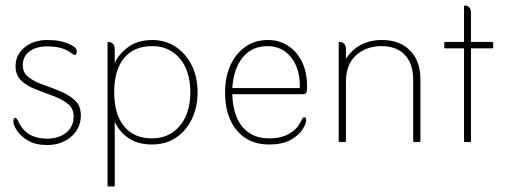

<svg xmlns="http://www.w3.org/2000/svg" viewBox="-20 -511 1826 691"><path d="M256 -324 255 -319Q253 -313 250 -313Q245 -313 240 -318Q221 -332 200 -338Q179 -344 150 -344Q110 -344 86 -326Q62 -308 62 -276Q62 -249 83 -233Q104 -217 135.5 -206Q167 -195 198 -182Q229 -169 250 -149.5Q271 -130 271 -96Q271 -49 236 -19Q201 11 149 11Q108 11 81 -5Q54 -21 41 -41Q28 -61 28 -74Q28 -87 35 -87Q39 -87 44 -78Q60 -42 86.5 -27Q113 -12 149 -12Q191 -12 218 -33.5Q245 -55 245 -92Q245 -121 224 -137.5Q203 -154 172 -165.5Q141 -177 109.5 -189Q78 -201 57 -220.5Q36 -240 36 -273Q36 -314 68.5 -340.5Q101 -367 150 -367Q177 -367 196.5 -363Q216 -359 236 -349Q250 -342 253.5 -335.5Q257 -329 256 -324Z M393 -74V157Q393 160 390 160H370Q367 160 367 157V-357Q367 -360 370 -360H372Q379 -360 386 -354Q393 -348 393 -332V-284Q406 -315 440.5 -341Q475 -367 528 -367Q576 -367 612.5 -342.5Q649 -318 670 -276Q691 -234 691 -179Q691 -124 670 -81.5Q649 -39 612.5 -15Q576 9 527 9Q475 9 441 -15Q407 -39 393 -74ZM527 -13Q589 -13 627 -58Q665 -103 665 -179Q665 -255 627.5 -300Q590 -345 528 -345Q462 -345 426.5 -302Q391 -259 391 -179Q391 -100 426.5 -56.5Q462 -13 527 -13Z M1071 -172H816Q818 -96 852.5 -54.5Q887 -13 949 -13Q993 -13 1023 -31Q1053 -49 1066 -81Q1070 -89 1075 -89Q1079 -89 1080.5 -85.5Q1082 -82 1082 -78Q1082 -66 1069 -45.5Q1056 -25 1027 -8Q998 9 948 9Q875 9 832.5 -41.5Q790 -92 790 -178Q790 -234 809.5 -276.5Q829 -319 863.5 -343Q898 -367 944 -367Q986 -367 1018 -345.5Q1050 -324 1067.5 -287Q1085 -250 1085 -203Q1085 -196 1085 -193Q1085 -190 1084 -183Q1083 -172 1071 -172ZM816 -194H1059Q1061 -262 1028.5 -303.5Q996 -345 943 -345Q887 -345 854 -305Q821 -265 816 -194Z M1225 -332V-299Q1245 -331 1277.5 -349Q1310 -367 1355 -367Q1419 -367 1456 -329Q1493 -291 1493 -227V-3Q1493 0 1490 0H1470Q1467 0 1467 -3V-224Q1467 -281 1437.5 -313Q1408 -345 1353 -345Q1298 -345 1261.5 -312Q1225 -279 1225 -217V-3Q1225 0 1222 0H1202Q1199 0 1199 -3V-357Q1199 -360 1202 -360H1204Q1211 -360 1218 -354Q1225 -348 1225 -332Z M1650 -337H1582Q1579 -337 1579 -340V-357Q1579 -360 1582 -360H1650V-488Q1650 -491 1652 -491H1655Q1662 -491 1668.5 -485Q1675 -479 1675 -463V-360H1752Q1755 -360 1755 -357V-340Q1755 -337 1752 -337H1675V-3Q1675 0 1672 0H1652Q1650 0 1650 -3Z"/></svg>

Font: Zain ExtraLight
Style: Regular
Weight: 200
Designer: Zain,Boutros
Foundry: Mobile Telecommunications Company (Zain), 2024
Version: Version 1.51; ttfautohint (v1.8.4)